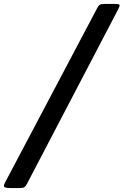

<svg xmlns="http://www.w3.org/2000/svg" viewBox="-61 -800 625 970"><path d="M466.5 -780H523Q545 -780 543.5 -772.2Q542 -764.5 536 -753L74 131Q68 142 61.8 146Q55.5 150 37.5 150H-7.5Q-33.5 150 -39 144.8Q-44.5 139.5 -36.5 124L430 -759Q436 -770.5 442 -775.2Q448 -780 466.5 -780Z"/></svg>

Font: Besley* Condensed Fatface
Style: Italic
Weight: 900
Width: 3
Italic angle: -13°
Designer: Owen Earl
Foundry: indestructible type*
Version: Version 3.000; ttfautohint (v1.8.3)